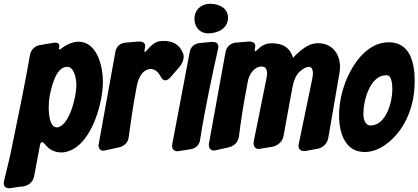

<svg xmlns="http://www.w3.org/2000/svg" viewBox="-42 -797 2208 1013"><path d="M280 -540C277 -537 274 -536 272 -536C270 -536 269 -538 269 -541C269 -542 269 -544 270 -546C271 -549 271 -551 271 -554C271 -571 258 -572 245 -572L168 -559C141 -554 121 -534 116 -507L100 -417L75 -287L11 26L-20 155C-21 160 -22 165 -22 170C-22 187 -12 196 7 196C10 196 14 196 18 195L55 189L78 187C109 183 133 162 138 133L169 -31C171 -42 174 -47 179 -47C184 -47 190 -43 195 -36C218 -7 247 7 280 7H291C434 -9 501 -246 501 -366C501 -450 469 -577 372 -577C367 -577 364 -577 361 -576C334 -573 307 -561 280 -540ZM258 -125C218 -125 215 -204 215 -230L217 -271C225 -323 249 -441 308 -444H314C349 -444 361 -382 361 -348C361 -283 322 -133 261 -125Z M903 -442C924 -466 927 -487 927 -498C927 -505 926 -512 923 -517C906 -562 869 -581 822 -581C817 -581 811 -581 806 -580C784 -579 761 -565 737 -536C730 -527 725 -523 722 -523C722 -523 720 -522 720 -527C720 -530 721 -535 722 -541C723 -546 724 -550 724 -553C724 -573 709 -578 692 -578L619 -572C592 -569 572 -552 567 -525L479 -38C478 -35 478 -32 478 -29C478 -12 489 -2 502 -2C506 -2 510 -3 515 -4L588 -20C615 -27 634 -46 637 -73C644 -126 657 -224 680 -345C688 -384 709 -433 755 -433C775 -432 792 -419 805 -394C812 -380 821 -373 830 -373C839 -373 848 -379 858 -390Z M1161 -704C1161 -756 1111 -777 1066 -777C1019 -777 984 -745 984 -697C984 -655 1012 -621 1056 -621C1106 -621 1161 -646 1161 -704ZM1011 -570C984 -567 964 -550 959 -523L867 -37C866 -33 866 -29 866 -26C866 -10 877 1 894 1C897 1 900 1 903 0L965 -10C992 -14 1011 -34 1014 -61C1035 -203 1086 -440 1108 -537C1109 -542 1110 -546 1110 -550C1110 -573 1093 -576 1074 -576Z M1315 -534C1310 -529 1306 -526 1304 -526C1303 -526 1302 -528 1302 -531C1302 -534 1302 -537 1303 -541C1304 -545 1305 -549 1305 -553C1305 -573 1289 -578 1272 -578L1202 -572C1174 -569 1153 -550 1148 -523L1061 -43C1060 -39 1060 -35 1060 -32C1060 -13 1071 -3 1087 -3C1091 -3 1095 -4 1100 -5L1166 -20C1194 -27 1216 -48 1219 -79C1226 -136 1240 -239 1265 -364C1270 -401 1298 -446 1338 -446C1341 -446 1345 -445 1350 -444C1358 -441 1367 -433 1367 -410C1367 -403 1366 -394 1364 -384L1297 -52C1296 -48 1296 -44 1296 -41C1296 -22 1307 -11 1323 -11C1327 -11 1331 -12 1336 -13L1397 -23C1426 -30 1449 -51 1454 -80L1500 -332C1507 -372 1520 -401 1538 -418C1555 -434 1572 -444 1587 -444H1592C1603 -441 1609 -430 1609 -411C1609 -403 1608 -394 1606 -384L1535 -41C1534 -36 1533 -32 1533 -28C1533 -11 1543 0 1562 0C1565 0 1569 0 1573 -1L1633 -12C1662 -17 1685 -40 1690 -69L1749 -412C1751 -423 1752 -433 1752 -443C1752 -513 1711 -569 1636 -569H1628L1623 -568C1590 -566 1550 -541 1504 -492C1485 -552 1445 -569 1386 -569L1382 -568C1359 -567 1337 -556 1315 -534Z M2009 -574C1888 -574 1807 -445 1773 -342C1756 -293 1747 -238 1747 -186C1747 -99 1777 5 1882 5C1958 5 2026 -52 2068 -110C2122 -184 2146 -277 2146 -368C2146 -460 2125 -574 2009 -574ZM1913 -135C1883 -135 1875 -172 1875 -196C1875 -267 1911 -400 1995 -400C2014 -400 2019 -387 2023 -372C2027 -361 2028 -338 2028 -325C2028 -257 1994 -135 1913 -135Z"/></svg>

Font: Bangerz
Style: Bold
Weight: 700
Designer: vernon adams
Foundry: Vernon Adams
Version: Version 2.10;December 28, 2023;FontCreator 13.0.0.2683 64-bi